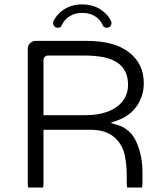

<svg xmlns="http://www.w3.org/2000/svg" viewBox="-20 -855 735 858"><path d="M360.4 -340.3H174.3V-585Q174.3 -595.2 180.2 -601.1Q186 -606.9 196.3 -606.9H355.5Q458.5 -606.9 504.4 -575.2Q552.2 -542.5 552.2 -476.6Q552.2 -412.6 499.5 -376Q448.7 -340.3 360.4 -340.3ZM172.4 -17.1Q174.3 -23.4 174.3 -39.1V-274.9H385.7Q452.1 -274.9 489.7 -242.7Q526.9 -210.4 537.6 -161.1Q546.4 -118.2 546.4 -68.4V-39.1Q546.4 -24.9 548.3 -17.1H614.7Q616.7 -25.4 616.7 -39.1V-84Q616.7 -159.7 589.4 -220.7Q563 -279.8 503.9 -296.9L473.6 -305.7L503.4 -316.4Q561 -336.9 591.8 -381.8Q622.6 -427.2 622.6 -483.4Q622.6 -569.3 557.1 -620.8Q491.7 -672.4 366.2 -672.4H138.7Q124.5 -672.4 114.3 -661.6Q104 -651.4 104 -636.7V-39.1Q104 -24.9 106 -17.1ZM238.3 -731Q246.6 -731 252 -735.8Q254.9 -739.3 257.3 -744.6Q269.5 -770 293 -783.7Q316.4 -797.4 347.7 -797.4Q378.9 -797.4 402.3 -783.7Q426.3 -769.5 438 -744.6Q440.4 -739.3 443.4 -735.8Q448.7 -731 457.5 -731Q466.3 -731 472.2 -736.8Q478 -743.2 478 -752Q478 -757.3 476.1 -761.2Q466.8 -779.8 453.6 -793Q440.4 -806.2 424.3 -815.9Q390.6 -835.4 347.7 -835.4Q297.9 -835.4 260.3 -809.1Q233.9 -790 219.2 -761.2Q217.3 -757.3 217.3 -752.4Q217.3 -743.2 223.6 -736.8Q227.5 -732.9 231.2 -731.9Q234.9 -731 238.3 -731Z"/></svg>

Font: YuPearl-ExtraLight
Style: ExtraLight
Weight: 200
Designer: Max Yao
Foundry: Max-Everyday
Version: Version 1.011; ttfautohint (v1.8.3)